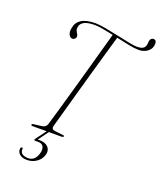

<svg xmlns="http://www.w3.org/2000/svg" viewBox="-168 -847 969 1156"><g transform="rotate(20 316.0 -269.0)"><path d="M226 -44.5Q220 -21.5 243.5 -18.5L297 -12.5Q307.5 -11.5 305.5 -5.5Q303.5 0 292 0H108Q97 0 98 -6Q98.5 -12.5 112.5 -13.5L161.5 -19.5Q186 -22.5 193 -45.5Q206 -89 223.8 -150.5Q241.5 -212 261.5 -282.8Q281.5 -353.5 301.8 -425.8Q322 -498 340.2 -564Q358.5 -630 373 -681.5Q337 -689 305 -694.8Q273 -700.5 253 -700.5Q204.5 -700.5 183 -687.5Q161.5 -674.5 159 -655.5Q156 -641 160.2 -631.2Q164.5 -621.5 169.8 -613.8Q175 -606 174.5 -597Q174 -589 167.5 -582.8Q161 -576.5 150.5 -577Q136.5 -578 128.8 -594.2Q121 -610.5 126.5 -635.5Q131.5 -671.5 162.2 -691.8Q193 -712 252.5 -712Q276.5 -712 316.5 -704.8Q356.5 -697.5 400.5 -688Q444.5 -678.5 481 -671.2Q517.5 -664 534.5 -664Q577 -664 585.5 -688.5Q589 -697.5 589.2 -707Q589.5 -716.5 591.5 -724.5Q596.5 -742.5 614 -742.5Q632 -742.5 632 -717.5Q631.5 -687.5 607.8 -668.5Q584 -649.5 549 -649.5Q525.5 -649.5 486.2 -657.2Q447 -665 404.5 -674.5Q389.5 -623 370.2 -556.2Q351 -489.5 330.5 -417Q310 -344.5 290.2 -274.2Q270.5 -204 254 -144.2Q237.5 -84.5 226 -44.5ZM199.5 -2.5H214L164.5 65H175Q213 65 231.2 84.2Q249.5 103.5 242 132Q234 163.5 206.8 183.2Q179.5 203 144.5 203Q114.5 203 97.2 188.5Q80 174 83 151Q85 143.5 92 142.5Q98.5 142 97.5 149.5Q95.5 171.5 110.8 181Q126 190.5 146.5 190.5Q193 190.5 207.5 134.5Q213.5 109.5 205 93.5Q196.5 77.5 171.5 77.5H153Q140 77.5 150 64.5Z"/></g></svg>

Font: Fraunces 72pt Thin
Style: Italic
Weight: 100
Italic angle: -16°
Version: Version 1.000;[b76b70a41]